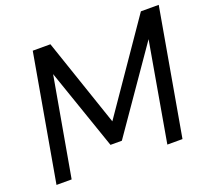

<svg xmlns="http://www.w3.org/2000/svg" viewBox="-120 -850 1092 1001"><g transform="rotate(-20 426.5 -350.0)"><path d="M31 0 154 -700H252L418 -212L754 -700H853L730 0H646L742 -550L430 -100H367L212 -549L115 0Z"/></g></svg>

Font: Rethink Sans
Style: Italic
Weight: 400
Italic angle: -10°
Designer: The Rethink Sans project authors (Hans Thiessen). DM Sans designed by Colophon Foundry.
Foundry: Rethink Communications LLC
Version: Version 1.001